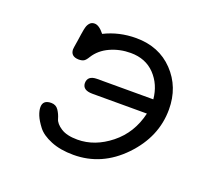

<svg xmlns="http://www.w3.org/2000/svg" viewBox="-85 -539 695 645"><g transform="rotate(20 262.5 -216.5)"><path d="M76.2 -108.9Q76.2 -134.8 106 -134.8Q123 -134.8 132.1 -121.3Q141.1 -107.9 145.5 -92Q149.9 -76.2 170.9 -62.5Q191.9 -48.8 230 -48.8Q292 -48.8 347.4 -93Q402.8 -137.2 419.9 -210.9H225.1Q189.9 -210.9 189 -235.8Q189 -262.7 222.2 -263.2H423.8Q418.9 -314.9 386 -349.4Q353 -383.8 299.8 -383.8Q260.7 -383.8 226.8 -368.4Q192.9 -353 174.8 -324.2Q167 -311 160.4 -307.1Q153.8 -303.2 142.1 -303.2H141.1Q113.3 -304.2 112.8 -329.1Q112.8 -330.1 113.3 -333Q113.8 -335.9 113.8 -337.9Q115.7 -349.1 117.9 -363.5Q120.1 -377.9 121.1 -385.5Q122.1 -393.1 124 -402.6Q126 -412.1 127.9 -417Q129.9 -421.9 133.5 -426.5Q137.2 -431.2 141.6 -433.1Q146 -435.1 151.9 -435.1Q168 -435.1 187 -411.1Q238.8 -437 299.8 -437Q381.8 -437 433.3 -383.1Q484.9 -329.1 484.9 -249Q484.9 -150.9 410.4 -73.5Q335.9 3.9 234.9 3.9Q188 3.9 154.1 -10Q120.1 -23.9 104.5 -44.4Q88.9 -64.9 82.5 -80.8Q76.2 -96.7 76.2 -108.9Z"/></g></svg>

Font: CMU Typewriter Text
Style: LightOblique
Weight: 200
Italic angle: -9.46001°
Version: Version 0.7.0